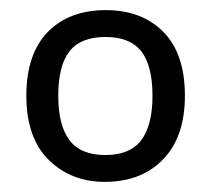

<svg xmlns="http://www.w3.org/2000/svg" viewBox="-20 -742 416 379"><path d="M345 -553Q345 -472 302 -427.5Q259 -383 187 -383Q120 -383 76 -426.5Q32 -470 32 -553Q32 -635 74 -678.5Q116 -722 189 -722Q260 -722 302.5 -679Q345 -636 345 -553ZM95 -553Q95 -495 117 -465.5Q139 -436 188 -436Q237 -436 259 -465.5Q281 -495 281 -553Q281 -612 259 -640.5Q237 -669 188 -669Q139 -669 117 -640.5Q95 -612 95 -553Z"/></svg>

Font: Noto Sans Tagbanwa
Style: Regular
Weight: 400
Designer: Monotype Design Team
Foundry: Monotype Imaging Inc.
Version: Version 2.001; ttfautohint (v1.8.4.7-5d5b)